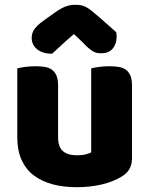

<svg xmlns="http://www.w3.org/2000/svg" viewBox="-20 -764 622 800"><path d="M52 -479Q62 -482 83.5 -485Q105 -488 128 -488Q150 -488 167.5 -485Q185 -482 197 -473Q209 -464 215.5 -448.5Q222 -433 222 -408V-193Q222 -152 242 -134.5Q262 -117 300 -117Q323 -117 337.5 -121Q352 -125 360 -129V-479Q370 -482 391.5 -485Q413 -488 436 -488Q458 -488 475.5 -485Q493 -482 505 -473Q517 -464 523.5 -448.5Q530 -433 530 -408V-104Q530 -54 488 -29Q453 -7 404.5 4.5Q356 16 299 16Q245 16 199.5 4Q154 -8 121 -33Q88 -58 70 -97.5Q52 -137 52 -193ZM288 -622Q254 -593 235 -575Q216 -557 197 -540Q158 -540 135 -558.5Q112 -577 112 -606Q112 -626 123 -642Q134 -658 160 -677L209 -712Q233 -729 252.5 -736.5Q272 -744 292 -744Q305 -744 315.5 -742.5Q326 -741 337 -735.5Q348 -730 361 -719.5Q374 -709 394 -692L464 -630Q465 -625 465.5 -621Q466 -617 466 -612Q466 -581 449.5 -561.5Q433 -542 402 -542Q392 -542 384 -543.5Q376 -545 367.5 -550Q359 -555 348 -564.5Q337 -574 322 -590Z"/></svg>

Font: Baloo Bhai
Style: Regular
Weight: 400
Designer: Supriya Tembe, Noopur Datye and Ek Type
Foundry: Ek Type
Version: Version 1.100;PS 1.000;hotconv 1.0.88;makeotf.lib2.5.647800;